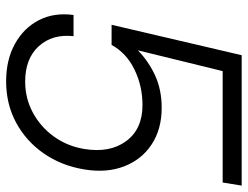

<svg xmlns="http://www.w3.org/2000/svg" viewBox="-108 -660 777 601"><g transform="rotate(90 280.5 -359.5)"><path d="M234.4 9.8Q167 9.8 117.2 -17.8Q67.4 -45.4 43 -93Q18.6 -140.6 26.9 -201.2H93.3Q85.9 -135.3 124.5 -92.5Q163.1 -49.8 235.4 -49.8Q288.1 -49.8 332.8 -74Q377.4 -98.1 407.5 -139.9Q437.5 -181.6 446.3 -234.4Q459.5 -314.5 421.9 -365.7Q384.3 -417 309.1 -417Q249 -417 197.5 -391.8Q146 -366.7 120.6 -320.3H57.6L152.8 -727.5H561L551.3 -668H202.6L137.7 -403.3H138.2Q173.8 -437.5 218 -457.3Q262.2 -477.1 317.4 -477.1Q384.3 -477.1 431.9 -445.8Q479.5 -414.6 500.7 -359.6Q522 -304.7 510.3 -234.4Q498.5 -163.1 460.2 -107.9Q421.9 -52.7 364 -21.5Q306.2 9.8 234.4 9.8Z"/></g></svg>

Font: Inter Display Light
Style: Italic
Weight: 300
Italic angle: -9.39999°
Designer: Rasmus Andersson
Foundry: rsms
Version: Version 4.000;git-a52131595